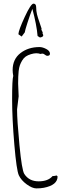

<svg xmlns="http://www.w3.org/2000/svg" viewBox="-20 -1024 380 1060"><path d="M200.7 -816.9 187.5 -825.2Q182.6 -885.7 158.7 -975.1Q146 -942.9 131.8 -898.9Q117.7 -855 116.7 -845.2L99.6 -822.3L81.5 -835Q82.5 -856.9 116.5 -930.4Q150.4 -1003.9 165 -1003.9Q179.7 -1003.9 179.7 -983.6Q179.7 -963.4 184.3 -944.6Q189 -925.8 197.5 -902.3Q206.1 -878.9 209.5 -866.2L208.5 -859.9L215.8 -845.2L214.8 -839.8Q218.8 -832 218.8 -829.1Q218.8 -819.8 200.7 -816.9ZM83 -492.2 74.2 -419.9Q74.2 -360.8 87.4 -222.7Q100.6 -84.5 114.3 -63.5Q140.6 -22.9 193.1 -22.9Q245.6 -22.9 270 -51.8Q279.3 -51.8 293 -55.2L297.9 -49.8Q297.9 -2 221.7 12.7Q203.6 16.1 180.9 16.1Q158.2 16.1 127.4 -6.3Q96.7 -28.8 84 -56.2Q71.3 -83.5 59.1 -226.1Q46.9 -368.7 46.9 -477.1Q46.9 -585.4 53.2 -605Q49.8 -622.1 49.8 -637.2Q49.8 -697.3 92.8 -730.7Q135.7 -764.2 198.2 -764.2Q215.3 -764.2 235.6 -753.4Q255.9 -742.7 255.9 -727.1Q255.9 -715.8 240.2 -715.8Q235.8 -715.8 228 -721.9Q220.2 -728 215.1 -728Q210 -728 204.1 -726.1Q192.4 -730 180.2 -730Q168 -730 150.6 -724.9Q133.3 -719.7 121.8 -711.7Q110.4 -703.6 102.3 -689.9Q94.2 -676.3 89.8 -663.8Q85.4 -651.4 83 -631.8Q80.1 -604 80.1 -563ZM196.8 -720.2H194.8Z"/></svg>

Font: Amatic SC
Style: Regular
Weight: 400
Version: Version 1.004